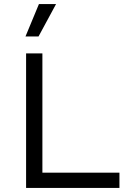

<svg xmlns="http://www.w3.org/2000/svg" viewBox="-20 -922 638 942"><path d="M171 -902H255L169 -743H105ZM188 -75H566V0H108V-660H188Z"/></svg>

Font: Elaine Sans
Style: Regular
Weight: 400
Designer: Wei Huang
Foundry: Wei Huang
Version: Version 2.001;December 24, 2019;FontCreator 12.0.0.2547 64-b